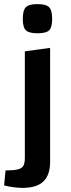

<svg xmlns="http://www.w3.org/2000/svg" viewBox="-40 -739 345 935"><path d="M69 176Q48 176 23.5 172.5Q-1 169 -20 164L-13 91Q26 91 46.5 86Q67 81 74 68Q81 55 81 29V-489L204 -506V49Q204 113 171.5 144.5Q139 176 69 176ZM143 -577Q101 -577 86 -591.5Q71 -606 71 -647Q71 -689 86 -704Q101 -719 143 -719Q184 -719 199 -704Q214 -689 214 -647Q214 -606 199.5 -591.5Q185 -577 143 -577Z"/></svg>

Font: Changa Medium
Style: Regular
Weight: 500
Designer: Eduardo Rodriguez Tunni
Foundry: Eduardo Rodriguez Tunni
Version: Version 3.003